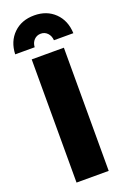

<svg xmlns="http://www.w3.org/2000/svg" viewBox="-179 -973 676 1027"><g transform="rotate(-20 159.5 -459.0)"><path d="M105 -756.8H-5.9Q-2.9 -829.6 42.5 -873.8Q87.9 -918 160.2 -918Q231.4 -918 276.9 -873.8Q322.3 -829.6 325.2 -756.8H214.8Q212.9 -782.2 197.8 -798.1Q182.6 -814 160.2 -814Q137.2 -814 121.8 -798.1Q106.4 -782.2 105 -756.8ZM67.9 -701.2H251V0H67.9Z"/></g></svg>

Font: Montserrat-Arabic
Style: Bold
Weight: 700
Designer: Mohamed Gaber
Foundry: Kief Type Foundry
Version: Version 5.008;PS 005.008;hotconv 1.0.88;makeotf.lib2.5.64775